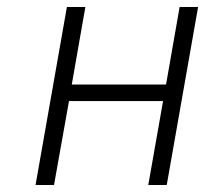

<svg xmlns="http://www.w3.org/2000/svg" viewBox="-20 -531 598 551"><path d="M82 0 172 -511H225L186 -288.5H456.5L495.5 -511H548.5L458.5 0H405.5L448 -241H178L135 0Z"/></svg>

Font: Overpass ExtraLight
Style: Italic
Weight: 250
Italic angle: -10°
Designer: Delve Withrington, Dave Bailey, Thomas Jockin
Foundry: Delve Fonts LLC
Version: Version 4.000